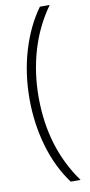

<svg xmlns="http://www.w3.org/2000/svg" viewBox="-109 -840 513 1097"><g transform="rotate(-10 147.5 -291.5)"><path d="M58 -289Q58 -437 97.5 -569Q137 -701 208 -799H265Q188 -692 149.5 -562.5Q111 -433 111 -290Q111 3 265 216H208Q134 116 96 -15Q58 -146 58 -289Z"/></g></svg>

Font: Noto Sans Sinhala Light
Style: Regular
Weight: 300
Designer: Jelle Bosma - Monotype Design Team
Foundry: Monotype Imaging Inc.
Version: Version 2.006; ttfautohint (v1.8.4.7-5d5b)